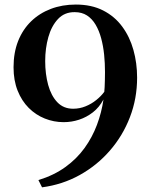

<svg xmlns="http://www.w3.org/2000/svg" viewBox="-20 -772 650 822"><path d="M304.5 -752.5Q372 -752.5 421.5 -727.2Q471 -702 503.2 -658.2Q535.5 -614.5 551.2 -558.2Q567 -502 567 -439.5Q567 -350 536.2 -270.2Q505.5 -190.5 450.2 -127Q395 -63.5 321 -22.5Q247 18.5 160 30L144.5 -1Q211 -21.5 259.8 -56.8Q308.5 -92 341.8 -138Q375 -184 395 -237.2Q415 -290.5 423 -346Q405 -312.5 377.8 -291.2Q350.5 -270 318.5 -259.5Q286.5 -249 252.5 -249Q210.5 -249 171.8 -264.5Q133 -280 103 -310Q73 -340 55.5 -383.8Q38 -427.5 38 -484Q38 -546.5 57.5 -596Q77 -645.5 113 -680.5Q149 -715.5 197.8 -734Q246.5 -752.5 304.5 -752.5ZM293 -306.5Q321 -306.5 346.2 -316.8Q371.5 -327 392.2 -343.8Q413 -360.5 426.5 -379Q427.5 -387 428 -399.2Q428.5 -411.5 429 -428Q429.5 -444.5 429.5 -463.5Q429.5 -501.5 425.8 -538.2Q422 -575 413.2 -607.8Q404.5 -640.5 389.5 -666Q374.5 -691.5 352.5 -705.8Q330.5 -720 300 -720Q256.5 -720.5 228.5 -690.8Q200.5 -661 187 -613.2Q173.5 -565.5 173.5 -510.5Q173.5 -455 186.2 -408.5Q199 -362 225.5 -334.2Q252 -306.5 293 -306.5Z"/></svg>

Font: Merriweather 120pt SemiBold
Style: Regular
Weight: 600
Version: Version 2.100